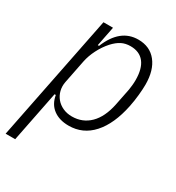

<svg xmlns="http://www.w3.org/2000/svg" viewBox="-180 -632 864 940"><g transform="rotate(30 252.0 -162.0)"><path d="M136 -512H190L168 -401H175Q225 -524 327 -524Q393 -524 430 -477.5Q467 -431 467 -350Q467 -326 463.5 -290.5Q460 -255 453 -221Q430 -109 375.5 -48.5Q321 12 241 12Q188 12 154 -13.5Q120 -39 112 -87H105L48 200H-6ZM232 -35Q292 -35 333 -75.5Q374 -116 390 -194L409 -289Q411 -301 412.5 -316Q414 -331 414 -345Q414 -410 387.5 -443.5Q361 -477 310 -477Q282 -477 260 -466Q238 -455 215 -430Q190 -402 172 -366.5Q154 -331 147 -296L121 -165Q116 -139 122 -115.5Q128 -92 143 -74Q158 -56 181 -45.5Q204 -35 232 -35Z"/></g></svg>

Font: IBM Plex Sans Condensed Light
Style: Italic
Weight: 300
Width: 3
Italic angle: -11°
Designer: Mike Abbink, Paul van der Laan, Pieter van Rosmalen
Foundry: Bold Monday
Version: Version 1.3